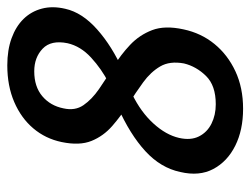

<svg xmlns="http://www.w3.org/2000/svg" viewBox="-98 -560 670 513"><g transform="rotate(-90 236.5 -304.0)"><path d="M271 -348Q308 -367 338.5 -395Q369 -423 377 -458Q386 -502 362.5 -524.5Q339 -547 302 -547Q261 -547 235.5 -525.5Q210 -504 203 -469Q196 -438 211.5 -415.5Q227 -393 254.5 -374Q282 -355 314 -335.5Q346 -316 372.5 -291Q399 -266 412 -232Q425 -198 414 -148Q404 -101 375 -65.5Q346 -30 302 -9.5Q258 11 202 11Q145 11 103 -10Q61 -31 41 -68.5Q21 -106 33 -157Q44 -209 88.5 -250Q133 -291 207 -324L240 -285Q193 -262 162.5 -228.5Q132 -195 124 -160Q117 -129 128 -107Q139 -85 162 -73.5Q185 -62 214 -62Q264 -62 289.5 -88Q315 -114 323 -147Q330 -185 315 -210.5Q300 -236 272.5 -256Q245 -276 214 -295.5Q183 -315 156 -338.5Q129 -362 116 -394Q103 -426 113 -474Q122 -517 149.5 -549.5Q177 -582 220 -600.5Q263 -619 318 -619Q359 -619 390.5 -607.5Q422 -596 442 -575.5Q462 -555 469.5 -526.5Q477 -498 469 -464Q459 -419 414 -379Q369 -339 304 -310Z"/></g></svg>

Font: Ysabeau SemiBold
Style: Italic
Weight: 600
Italic angle: -12°
Designer: Christian Thalmann (Catharsis Fonts)
Version: Version 2.002